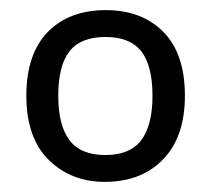

<svg xmlns="http://www.w3.org/2000/svg" viewBox="-20 -742 416 379"><path d="M345 -553Q345 -472 302 -427.5Q259 -383 187 -383Q120 -383 76 -426.5Q32 -470 32 -553Q32 -635 74 -678.5Q116 -722 189 -722Q260 -722 302.5 -679Q345 -636 345 -553ZM95 -553Q95 -495 117 -465.5Q139 -436 188 -436Q237 -436 259 -465.5Q281 -495 281 -553Q281 -612 259 -640.5Q237 -669 188 -669Q139 -669 117 -640.5Q95 -612 95 -553Z"/></svg>

Font: Noto Sans Tangsa
Style: Regular
Weight: 400
Designer: David Williams
Foundry: Google LLC
Version: Version 1.504